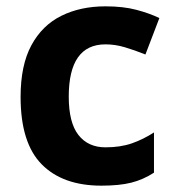

<svg xmlns="http://www.w3.org/2000/svg" viewBox="-20 -576 554 606"><path d="M300 10Q178 10 111.5 -57.5Q45 -125 45 -270Q45 -370 79 -433Q113 -496 173.5 -526Q234 -556 313 -556Q369 -556 410.5 -545Q452 -534 483 -519L439 -404Q404 -418 373.5 -427Q343 -436 313 -436Q197 -436 197 -271Q197 -189 227.5 -150Q258 -111 313 -111Q360 -111 396 -123.5Q432 -136 466 -158V-31Q432 -9 394.5 0.5Q357 10 300 10Z"/></svg>

Font: Noto Sans Gujarati UI
Style: Bold
Weight: 700
Designer: Jelle Bosma - Monotype Design Team, Universal Thirst
Foundry: Monotype Imaging Inc.
Version: Version 2.106; ttfautohint (v1.8.4.7-5d5b)